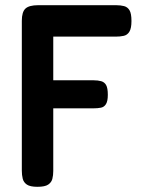

<svg xmlns="http://www.w3.org/2000/svg" viewBox="-20 -709 562 739"><path d="M124 10Q96 10 83.5 1.5Q71 -7 67.5 -21Q64 -35 64 -52V-629Q64 -663 78 -676Q92 -689 127 -689H427Q444 -689 457.5 -685.5Q471 -682 478.5 -669.5Q486 -657 486 -628Q486 -600 478 -587Q470 -574 456 -571Q442 -568 425 -568H185V-400H340Q357 -400 369.5 -396.5Q382 -393 388.5 -381.5Q395 -370 395 -344Q395 -320 388 -308.5Q381 -297 368.5 -294.5Q356 -292 339 -292H185V-51Q185 -34 181.5 -20.5Q178 -7 165.5 1.5Q153 10 124 10Z"/></svg>

Font: Fredoka SemiCondensed Medium
Style: Regular
Weight: 500
Width: 4
Designer: Ben Nathan
Foundry: Milena B. Brandão, Ben Nathan
Version: Version 2.001